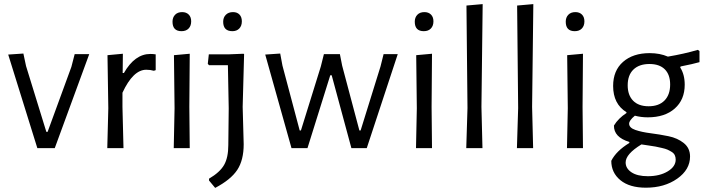

<svg xmlns="http://www.w3.org/2000/svg" viewBox="-20 -722 3432 936"><path d="M94 -461 107 -400 206 -79H212L328 -396L344 -458H415L247 0H162L20 -456Z M579 -460 578 -366H584Q637 -459 713 -459Q725 -459 739 -457V-380L730 -377Q713 -382 693 -382Q629 -382 577 -270V-201L582 0H503L508 -194L504 -453Z M868 -663Q888 -663 900 -651Q912 -639 912 -618Q912 -596 899.5 -583Q887 -570 865 -570Q821 -570 821 -616Q821 -637 833.5 -650Q846 -663 868 -663ZM827 0 831 -194 828 -453 905 -460 903 -201 905 0Z M1116 -663Q1136 -663 1147.5 -651Q1159 -639 1159 -618Q1159 -596 1146.5 -583Q1134 -570 1113 -570Q1068 -570 1068 -616Q1068 -637 1081 -650Q1094 -663 1116 -663ZM1167 -460 1170 -458 1163 -201 1168 -19Q1168 59 1136.5 106.5Q1105 154 1029 194L999 158V149Q1052 118 1072.5 82Q1093 46 1093 -15L1095 -194L1091 -404H999L993 -411L998 -457H1092Z M1346 -461 1357 -402 1441 -86H1447L1544 -398L1559 -458H1637L1648 -402L1732 -86H1738L1835 -398L1850 -458H1919L1768 0H1693L1597 -355H1590L1479 0H1401L1273 -456Z M2049 -663Q2069 -663 2081 -651Q2093 -639 2093 -618Q2093 -596 2080.5 -583Q2068 -570 2046 -570Q2002 -570 2002 -616Q2002 -637 2014.5 -650Q2027 -663 2049 -663ZM2008 0 2012 -194 2009 -453 2086 -460 2084 -201 2086 0Z M2333 -702 2327 -201 2332 0H2253L2259 -195L2254 -695Z M2580 -702 2574 -201 2579 0H2500L2506 -195L2501 -695Z M2785 -663Q2805 -663 2817 -651Q2829 -639 2829 -618Q2829 -596 2816.5 -583Q2804 -570 2782 -570Q2738 -570 2738 -616Q2738 -637 2750.5 -650Q2763 -663 2785 -663ZM2744 0 2748 -194 2745 -453 2822 -460 2820 -201 2822 0Z M3147 -463Q3197 -463 3236 -446Q3314 -459 3382 -479L3390 -473V-419Q3359 -410 3298 -398L3296 -393Q3318 -359 3318 -309Q3318 -236 3269.5 -193Q3221 -150 3138 -150Q3105 -150 3075 -158Q3047 -135 3047 -119Q3047 -99 3077.5 -88.5Q3108 -78 3151.5 -72.5Q3195 -67 3239 -58Q3283 -49 3313.5 -24.5Q3344 0 3344 41Q3344 105 3281.5 149Q3219 193 3129 193Q3049 193 3004.5 156.5Q2960 120 2960 62Q2984 14 3048 -25V-30Q2972 -53 2973 -110Q2994 -145 3034 -171V-175Q2969 -215 2969 -303Q2969 -378 3017.5 -420.5Q3066 -463 3147 -463ZM3146 -410Q3096 -410 3068 -383Q3040 -356 3040 -306Q3040 -258 3066.5 -231Q3093 -204 3142 -204Q3192 -204 3219.5 -232Q3247 -260 3247 -310Q3247 -358 3221 -384Q3195 -410 3146 -410ZM3030 70Q3030 99 3058.5 118Q3087 137 3138 137Q3196 137 3235 113.5Q3274 90 3274 56Q3274 44 3269.5 34.5Q3265 25 3254.5 18.5Q3244 12 3234 7.5Q3224 3 3205.5 -1Q3187 -5 3175.5 -7.5Q3164 -10 3140.5 -13Q3117 -16 3107 -18Q3030 29 3030 70Z"/></svg>

Font: Alegreya Sans SC
Style: Regular
Weight: 400
Designer: Juan Pablo del Peral
Foundry: Huerta Tipografica
Version: Version 2.007